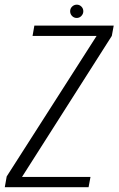

<svg xmlns="http://www.w3.org/2000/svg" viewBox="-42 -782 495 802"><path d="M-22 0H328L336 -43H50L425 -632L433 -675H101.5L94 -632H361.5L-14 -45ZM278.5 -707Q290 -707 298 -715.5Q306 -724 306 -735Q306 -746.5 298 -754.5Q290 -762.5 279 -762.5Q267.5 -762.5 259.2 -754.5Q251 -746.5 251 -735Q251 -723.5 259 -715.2Q267 -707 278.5 -707Z"/></svg>

Font: Anybody SemiCondensed Light
Style: Italic
Weight: 300
Width: 4
Italic angle: -10°
Version: Version 1.113;gftools[0.9.25]